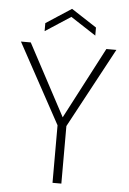

<svg xmlns="http://www.w3.org/2000/svg" viewBox="-59 -931 653 974"><g transform="rotate(5 267.0 -444.0)"><path d="M246 0V-293L24 -700H74L272 -329H265L459 -700H510L291 -293V0ZM139 -763V-804L268 -888L397 -804V-763L268 -847Z"/></g></svg>

Font: DM Sans 12pt ExtraLight
Style: Regular
Weight: 250
Version: Version 4.004;gftools[0.9.30]